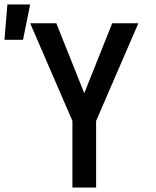

<svg xmlns="http://www.w3.org/2000/svg" viewBox="-77 -839 697 859"><path d="M247 0V-298L58 -735H175L300 -422L425 -735H542L353 -298V0ZM-57 -661 -44 -819H58L26 -661Z"/></svg>

Font: Iosevka Semibold Extended
Style: Regular
Weight: 600
Width: 7
Monospace: yes
Designer: Belleve Invis
Foundry: Belleve Invis
Version: Version 32.5.0; ttfautohint (v1.8.4)